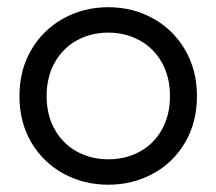

<svg xmlns="http://www.w3.org/2000/svg" viewBox="-20 -504 603 535"><path d="M34.2 -236.3Q34.2 -308.6 67.1 -365Q100.1 -421.4 156.7 -452.6Q213.4 -483.9 281.7 -483.9Q350.1 -483.9 406.5 -452.6Q462.9 -421.4 495.8 -365Q528.8 -308.6 528.8 -236.3Q528.8 -162.6 495.4 -106.2Q461.9 -49.8 405.3 -19.5Q348.6 10.7 281.7 10.7Q213.9 10.7 157.2 -20Q100.6 -50.8 67.4 -106.9Q34.2 -163.1 34.2 -236.3ZM281.7 -60.1Q330.1 -60.1 369.1 -81.3Q408.2 -102.5 430.9 -142.6Q453.6 -182.6 453.6 -236.3Q453.6 -290 430.9 -330.1Q408.2 -370.1 368.9 -391.6Q329.6 -413.1 281.7 -413.1Q233.9 -413.1 194.8 -391.8Q155.8 -370.6 132.8 -330.3Q109.9 -290 109.9 -236.3Q109.9 -183.1 132.6 -143.1Q155.3 -103 194.6 -81.5Q233.9 -60.1 281.7 -60.1Z"/></svg>

Font: Glacial Indifference
Style: Regular
Weight: 400
Designer: Alfredo Marco Pradil
Foundry: Alfredo Marco Pradil
Version: Version 1.312